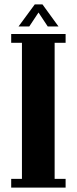

<svg xmlns="http://www.w3.org/2000/svg" viewBox="-20 -855 349 875"><path d="M31 0V-40H80V-660H31V-700H279V-660H229V-40H279V0ZM64.5 -734.5 138.5 -835H173.5L246.5 -734.5H197.5L155.5 -798L113.5 -734.5Z"/></svg>

Font: Imbue 10pt Black
Style: Regular
Weight: 900
Designer: Tyler Finck
Foundry: Etcetera Type Company
Version: Version 1.102; ttfautohint (v1.8.3)